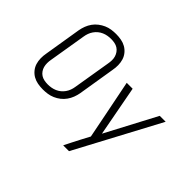

<svg xmlns="http://www.w3.org/2000/svg" viewBox="-191 -1055 1583 1583"><g transform="rotate(45 600.0 -264.0)"><path d="M252 8Q221 8 191.5 2.5Q162 -3 137.5 -17Q113 -31 94.5 -53.5Q76 -76 67.5 -103.5Q59 -131 58.5 -161.5Q58 -192 64 -223L117 -548Q122 -575 132 -601.5Q142 -628 159 -652Q176 -676 199.5 -694Q223 -712 249 -723.5Q275 -735 302.5 -739Q330 -743 357 -743Q388 -743 417.5 -737.5Q447 -732 471.5 -718Q496 -704 514.5 -681.5Q533 -659 541.5 -631.5Q550 -604 550.5 -573.5Q551 -543 545 -512L492 -187Q487 -160 477 -133.5Q467 -107 450 -83Q433 -59 410 -41Q387 -23 360.5 -11.5Q334 0 306.5 4Q279 8 252 8ZM252 -50Q272 -50 292.5 -53.5Q313 -57 332.5 -65.5Q352 -74 368.5 -87.5Q385 -101 397.5 -119Q410 -137 417 -156.5Q424 -176 427 -196L481 -522Q485 -543 485.5 -564Q486 -585 480.5 -604Q475 -623 463.5 -639.5Q452 -656 435.5 -666.5Q419 -677 398.5 -681Q378 -685 357 -685Q337 -685 316.5 -681.5Q296 -678 276.5 -669.5Q257 -661 240.5 -647.5Q224 -634 211.5 -616Q199 -598 192 -578.5Q185 -559 182 -539L128 -213Q124 -192 124 -171Q124 -150 129 -131Q134 -112 145.5 -95.5Q157 -79 173.5 -68.5Q190 -58 210.5 -54Q231 -50 252 -50ZM697 215Q713 182 730 149Q747 116 764 83L807 2L765 -210L703 -520H772L855 -79L1088 -520H1157L765 215Z"/></g></svg>

Font: Iosevka Aile Light
Style: Italic
Weight: 300
Italic angle: -9°
Designer: Belleve Invis
Foundry: Belleve Invis
Version: Version 31.1.0; ttfautohint (v1.8.4)